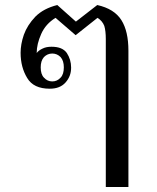

<svg xmlns="http://www.w3.org/2000/svg" viewBox="-20 -584 623 764"><path d="M401 -429C401 -429 401 160 401 160C401 160 491 160 491 160C491 160 491 -382 491 -382C491 -433 482 -474 463 -504C444 -534 412 -554 367 -564C367 -564 282 -498 282 -498C282 -498 208 -564 208 -564C172 -555 143 -540 121 -518C99 -495 84 -471 75 -446C66 -420 62 -396 62 -374C62 -335 71 -302 88 -274C105 -245 135 -231 178 -231C205 -231 226 -239 241 -256C256 -273 263 -292 263 -315C263 -337 257 -356 246 -373C234 -390 214 -398 185 -398C172 -398 160 -396 150 -391C139 -386 131 -380 126 -373C126 -397 132 -422 144 -449C156 -476 175 -497 201 -513C201 -513 281 -444 281 -444C281 -444 368 -513 368 -513C381 -505 390 -494 395 -481C399 -468 401 -450 401 -429ZM221 -275C212 -265 201 -260 188 -260C175 -260 164 -265 155 -275C146 -284 142 -298 142 -316C142 -333 146 -347 155 -357C164 -366 175 -371 188 -371C201 -371 212 -366 221 -357C230 -347 234 -333 234 -316C234 -298 230 -284 221 -275Z"/></svg>

Font: BUSH 25 TRIRONG 0515 A
Style: Regular
Weight: 400
Designer: Katatrad Team
Foundry: CadsonDemak